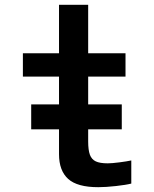

<svg xmlns="http://www.w3.org/2000/svg" viewBox="-20 -771 640 797"><path d="M525 -105V-9Q504 -3.5 461.8 1.2Q419.5 6 388 6Q301 6 263 -28.2Q225 -62.5 225 -131V-234H109.5V-337.5H225V-453H75V-550H225V-751H346V-550H501V-453H346V-337.5H485.5V-234H346V-184Q346 -148 353.2 -128.5Q360.5 -109 377.8 -101Q395 -93 427 -93Q444 -93 475.2 -97Q506.5 -101 525 -105Z"/></svg>

Font: JuliaMono Latin
Style: Bold
Weight: 700
Monospace: yes
Designer: cormullion
Foundry: corm
Version: Version 0.038; ttfautohint (v1.8)